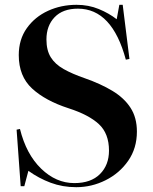

<svg xmlns="http://www.w3.org/2000/svg" viewBox="-20 -764 635 798"><path d="M297 14Q240 14 190.5 -4.5Q141 -23 98 -54L81 10H66L49 -225L63 -228Q89 -123 151 -63Q213 -3 289 -3Q358 -3 395.5 -40.5Q433 -78 433 -138Q433 -209 391 -248Q349 -287 265 -314Q169 -345 113.5 -396Q58 -447 58 -535Q58 -600 91.5 -647Q125 -694 179.5 -719Q234 -744 298 -744Q348 -744 390.5 -726.5Q433 -709 465 -684L476 -744H490L518 -519L503 -516Q446 -728 304 -728Q241 -728 207 -692.5Q173 -657 173 -600Q173 -555 191 -526Q209 -497 244.5 -477Q280 -457 332 -439Q398 -416 447 -386.5Q496 -357 522.5 -316Q549 -275 549 -217Q549 -148 513 -96Q477 -44 419 -15Q361 14 297 14Z"/></svg>

Font: Literata 72pt SemiBold
Style: Regular
Weight: 600
Designer: Latin by Veronika Burian and Jose Scaglione. Greek by Irene Vlachou. Cyrillic by Vera Evstafieva.
Foundry: TypeTogether
Version: Version 3.002